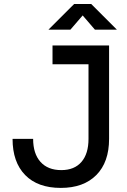

<svg xmlns="http://www.w3.org/2000/svg" viewBox="-20 -918 626 948"><path d="M280.3 9.8Q166 9.8 104 -54Q42 -117.7 42 -232.4H143.6Q143.6 -159.2 179.9 -118.7Q216.3 -78.1 282.7 -78.1Q347.2 -78.1 382.1 -118.4Q417 -158.7 417 -232.4V-600.6H239.3V-693.4H518.6V-232.4Q518.6 -117.2 455.6 -53.7Q392.6 9.8 280.3 9.8ZM219.2 -771.5 346.2 -898.4H430.2L557.1 -771.5H448.7L388.2 -841.8L327.6 -771.5Z"/></svg>

Font: Cascadia Code NF
Style: Regular
Weight: 400
Monospace: yes
Designer: Aaron Bell
Foundry: Saja Typeworks
Version: Version 2404.023; ttfautohint (v1.8.4)